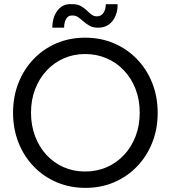

<svg xmlns="http://www.w3.org/2000/svg" viewBox="-20 -912 836 940"><path d="M398.4 7.8Q322.8 7.8 258.1 -19.5Q193.4 -46.9 145.3 -96.7Q97.2 -146.5 70.6 -213.6Q43.9 -280.8 43.9 -360.4Q43.9 -439 70.3 -505.9Q96.7 -572.8 144.3 -622.6Q191.9 -672.4 256.3 -700Q320.8 -727.5 396.5 -727.5Q473.1 -727.5 537.8 -700Q602.5 -672.4 650.6 -622.6Q698.7 -572.8 725.3 -505.6Q752 -438.5 752 -359.4Q752 -280.3 725.3 -213.4Q698.7 -146.5 650.6 -96.7Q602.5 -46.9 538.3 -19.5Q474.1 7.8 398.4 7.8ZM396.5 -72.3Q454.6 -72.3 503.7 -94Q552.7 -115.7 588.6 -154.8Q624.5 -193.8 644.3 -246.3Q664.1 -298.8 664.1 -360.4Q664.1 -423.3 643.8 -475.8Q623.5 -528.3 587.2 -566.9Q550.8 -605.5 502 -626.5Q453.1 -647.5 396.5 -647.5Q340.8 -647.5 292.7 -626.5Q244.6 -605.5 208.5 -566.9Q172.4 -528.3 152.1 -475.8Q131.8 -423.3 131.8 -360.4Q131.8 -298.3 151.6 -245.6Q171.4 -192.9 207 -154.1Q242.7 -115.2 291 -93.8Q339.4 -72.3 396.5 -72.3ZM236.3 -776.4Q236.3 -827.6 261.7 -860.8Q287.1 -894 330.1 -891.6Q356 -892.6 373 -883.8Q390.1 -875 402.8 -862.8Q415.5 -850.6 427.2 -841.3Q439 -832 454.1 -832Q475.6 -832 486.8 -849.4Q498 -866.7 498 -891.6H555.7Q556.6 -842.8 531 -809.6Q505.4 -776.4 460 -776.4Q436 -776.4 419.2 -785.6Q402.3 -794.9 388.9 -806.9Q375.5 -818.8 362.5 -827.9Q349.6 -836.9 334 -835.9Q314.9 -837.4 304.4 -820.6Q293.9 -803.7 293.9 -776.4Z"/></svg>

Font: Reddit Sans
Style: Regular
Weight: 400
Designer: Stephen Hutchings
Foundry: Reddit
Version: Version 1.014